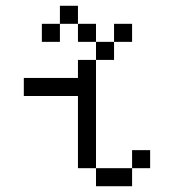

<svg xmlns="http://www.w3.org/2000/svg" viewBox="-20 -645 602 665"><path d="M125 -500H187.5V-562.5H125ZM62.5 -312.5H250V-62.5H312.5V-437.5H250V-375H62.5ZM187.5 -562.5H250V-625H187.5ZM250 -500H312.5V-562.5H250ZM312.5 0H437.5V-62.5H312.5ZM312.5 -437.5H375V-500H312.5ZM375 -500H437.5V-562.5H375ZM437.5 -62.5H500V-125H437.5Z"/></svg>

Font: ChillMoonMono
Style: Regular
Weight: 400
Designer: Warren2060
Foundry: ChillType
Version: Version 1.000;Glyphs 3.1.1 (3135)